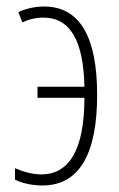

<svg xmlns="http://www.w3.org/2000/svg" viewBox="-20 -559 364 589"><path d="M110 10C226 10 278 -91 278 -268C278 -444 226 -539 115 -539C87 -539 61 -533 36 -522L49 -490C65 -499 90 -505 113 -505C195 -505 236 -435 239 -293H95V-259H239C239 -98 191 -24 107 -24C79 -24 52 -32 26 -43V-8C45 2 76 10 110 10Z"/></svg>

Font: Noto Sans ExtraCondensed ExtraLight
Style: Regular
Weight: 200
Width: 2
Designer: Monotype Design Team
Foundry: Monotype Imaging Inc.
Version: Version 2.013